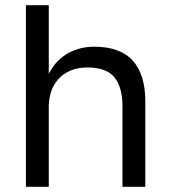

<svg xmlns="http://www.w3.org/2000/svg" viewBox="-20 -720 655 740"><path d="M80 0H168V-310Q168 -338 176.5 -365Q185 -392 203 -413Q221 -434 249.5 -447Q278 -460 317 -460Q390 -460 421 -422Q452 -384 452 -310V0H540V-330Q540 -433 491.5 -486.5Q443 -540 343 -540Q310 -540 282 -531.5Q254 -523 232 -508.5Q210 -494 194 -475Q178 -456 168 -435V-700H80Z"/></svg>

Font: Golos Text VF
Style: Regular
Weight: 400
Designer: A.Korolkova, Vitaly Kuzmin
Foundry: ParaType Ltd
Version: Version 2.005